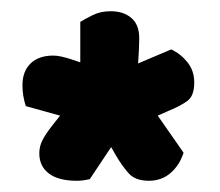

<svg xmlns="http://www.w3.org/2000/svg" viewBox="-20 -669 391 342"><path d="M307 -397Q300 -375 284 -361Q268 -347 245 -347Q221 -347 209 -360.5Q197 -374 186 -393L178 -407L140 -350Q128 -347 117 -347Q84 -347 67 -360Q50 -373 50 -396Q50 -408 55.5 -419Q61 -430 72 -444L87 -463L26 -480Q20 -498 20 -517Q20 -542 34.5 -556Q49 -570 75 -570Q82 -570 90.5 -568Q99 -566 108 -563L123 -558V-630Q131 -635 145 -642Q159 -649 177 -649Q200 -649 214 -637Q228 -625 228 -601Q228 -593 227.5 -581Q227 -569 226 -556L285 -581Q302 -573 314 -558Q326 -543 326 -522Q326 -498 313.5 -489Q301 -480 279 -471L261 -463Z"/></svg>

Font: Baloo Tamma
Style: Regular
Weight: 400
Designer: Divya Kowshik and Ek Type
Foundry: Ek Type
Version: Version 1.007;PS 1.000;hotconv 1.0.88;makeotf.lib2.5.647800